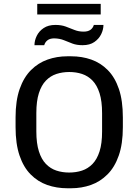

<svg xmlns="http://www.w3.org/2000/svg" viewBox="-20 -996 739 1026"><path d="M339.8 10Q282.5 10 232.2 -7.6Q182 -25.2 143.8 -63.9Q105.5 -102.5 84.4 -164.9Q63.2 -227.2 63.2 -316.5V-368.8Q63.2 -458.2 85.1 -520.6Q107 -583 145.6 -621.5Q184.2 -660 234.1 -677.6Q284 -695.2 339.8 -695.2H360Q418 -695.2 467.9 -677.6Q517.8 -660 556 -621.4Q594.2 -582.8 615.4 -520.4Q636.5 -458 636.5 -368.8V-316.5Q636.5 -227 614.6 -164.6Q592.8 -102.2 554.1 -63.8Q515.5 -25.2 465.8 -7.6Q416 10 360 10ZM349.5 -74Q386.8 -74 418.5 -84.5Q450.2 -95 474.4 -119.9Q498.5 -144.8 512 -187Q525.5 -229.2 525.5 -293.2V-391.2Q525.5 -455.2 512 -497.9Q498.5 -540.5 474.4 -565.4Q450.2 -590.2 418.5 -600.8Q386.8 -611.2 350.2 -611.2Q313.8 -611.2 281.6 -600.8Q249.5 -590.2 225.4 -565.4Q201.2 -540.5 187.8 -498.2Q174.2 -456 174.2 -392V-294Q174.2 -230 187.8 -187.4Q201.2 -144.8 225.4 -119.9Q249.5 -95 281.2 -84.5Q313 -74 349.5 -74ZM179 -918.8V-975.5H518.2V-918.8ZM164.2 -754.5Q164.2 -779.5 176.4 -804.5Q188.5 -829.5 213.4 -846.1Q238.2 -862.8 276 -862.8Q307.8 -862.8 331.5 -854Q355.2 -845.2 377.5 -836.1Q399.8 -827 426.8 -827Q449.5 -827 463 -836.4Q476.5 -845.8 481.5 -862.8H532.8Q532.8 -838.5 520.8 -813.5Q508.8 -788.5 484.2 -771.5Q459.8 -754.5 421 -754.5Q390 -754.5 367 -763.2Q344 -772 321.8 -781.1Q299.5 -790.2 270.2 -791Q247.5 -791 234.4 -781.2Q221.2 -771.5 216.2 -754.5Z"/></svg>

Font: Chivo Medium
Style: Regular
Weight: 500
Designer: Hector Gatti
Foundry: Omnibus-Type
Version: Version 2.002